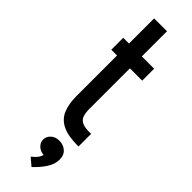

<svg xmlns="http://www.w3.org/2000/svg" viewBox="-313 -692 933 933"><g transform="rotate(45 154.0 -225.0)"><path d="M266.6 8.8Q196.8 9.3 157.5 -9.5Q118.2 -28.3 102.3 -65.7Q86.4 -103 86.4 -157.2V-436.5H46.9V-518.6H86.4V-691.4H174.8V-518.6H259.3V-436.5H174.8V-156.2Q174.8 -131.8 180.7 -113.5Q186.5 -95.2 206.1 -85.9Q225.6 -76.7 266.6 -78.1ZM175.8 240.7 137.2 208Q155.8 192.4 163.6 182.6Q171.4 172.9 175.8 157.7Q150.9 155.3 136 140.4Q121.1 125.5 121.1 106.4Q121.1 85.4 137.7 69.8Q154.3 54.2 182.1 54.2Q208 54.2 227.5 70.6Q247.1 86.9 247.1 119.6Q247.1 149.9 226.8 181.2Q206.5 212.4 175.8 240.7Z"/></g></svg>

Font: Voltaire
Style: Regular
Weight: 400
Designer: Yvonne Schüttler, Eben Sorkin, Emma Marichal
Foundry: Sorkin Type Co.
Version: Version 1.010; ttfautohint (v1.8.4.7-5d5b)